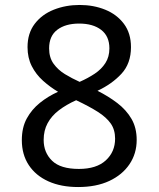

<svg xmlns="http://www.w3.org/2000/svg" viewBox="-20 -744 640 774"><path d="M295 10Q226 10 175 -13Q124 -36 96 -78.5Q68 -121 68 -179Q68 -230 88 -266.5Q108 -303 141 -329.5Q174 -356 214 -374Q182 -393 153.5 -418.5Q125 -444 108 -477.5Q91 -511 91 -554Q91 -610 120 -648Q149 -686 197 -705Q245 -724 301 -724Q357 -724 404 -705Q451 -686 479.5 -648Q508 -610 508 -554Q508 -488 469.5 -446.5Q431 -405 373 -378Q417 -356 453 -328.5Q489 -301 510 -265Q531 -229 531 -180Q531 -125 502 -82Q473 -39 420.5 -14.5Q368 10 295 10ZM298 -63Q369 -63 406.5 -97.5Q444 -132 444 -185Q444 -221 426.5 -246Q409 -271 374.5 -293Q340 -315 287 -340Q247 -322 217.5 -299.5Q188 -277 172 -247.5Q156 -218 156 -180Q156 -129 190 -96Q224 -63 298 -63ZM301 -414Q335 -429 362 -447Q389 -465 405 -490Q421 -515 421 -549Q421 -598 388 -623.5Q355 -649 299 -649Q244 -649 211 -624Q178 -599 178 -549Q178 -512 196 -487Q214 -462 242 -445Q270 -428 301 -414Z"/></svg>

Font: Noto Sans Mono
Style: Regular
Weight: 400
Designer: Monotype Design Team
Foundry: Monotype Imaging Inc.
Version: Version 2.014